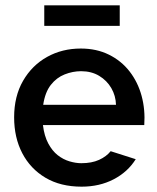

<svg xmlns="http://www.w3.org/2000/svg" viewBox="-20 -688 588 720"><path d="M286 12Q207 12 150.5 -21.5Q94 -55 63.5 -113.5Q33 -172 33 -248Q33 -327 66.5 -385Q100 -443 156.5 -474.5Q213 -506 283 -506Q342 -506 388.5 -483Q435 -460 466 -420Q497 -380 511 -328.5Q525 -277 521 -219H141Q146 -178 161 -150Q176 -122 196.5 -106Q217 -90 240.5 -83Q264 -76 285 -76Q324 -76 351.5 -88.5Q379 -101 395 -121L489 -91Q459 -43 406 -15.5Q353 12 286 12ZM142 -295H415Q414 -329 397.5 -357.5Q381 -386 352 -403.5Q323 -421 284 -421Q253 -421 222.5 -409Q192 -397 170.5 -369.5Q149 -342 142 -295ZM146 -591V-668H429V-591Z"/></svg>

Font: Atkinson Hyperlegible Next Medium
Style: Regular
Weight: 500
Designer: Elliott Scott, Megan Eiswerth, Linus Boman, Theodore Petrosky, Letters from Sweden
Foundry: Applied Design Works, Letters from Sweden
Version: Version 2.001